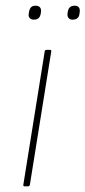

<svg xmlns="http://www.w3.org/2000/svg" viewBox="-20 -654 300 674"><path d="M66 0Q61 0 62 -6L137 -474Q138 -479 143 -479H155Q161 -479 160 -474L85 -6Q84 0 79 0ZM235 -585Q225 -585 220.5 -591Q216 -597 217 -606L218 -613Q220 -624 226 -629Q232 -634 242 -634Q252 -634 256.5 -628.5Q261 -623 260 -613L259 -606Q258 -595 251.5 -590Q245 -585 235 -585ZM99 -585Q89 -585 84 -591Q79 -597 81 -606L82 -613Q84 -624 89.5 -629Q95 -634 105 -634Q115 -634 120 -628.5Q125 -623 124 -613L123 -606Q121 -595 115 -590Q109 -585 99 -585Z"/></svg>

Font: Sofia Sans Thin
Style: Italic
Weight: 250
Italic angle: -9°
Version: Version 4.100-B